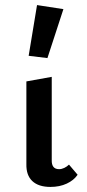

<svg xmlns="http://www.w3.org/2000/svg" viewBox="-20 -731 344 757"><path d="M84 -84V-410L184 -428V-100Q183 -64 213 -64Q223 -64 233.5 -69Q244 -74 252 -82L286 -42Q271 -20 243 -7Q215 6 179 6Q132 6 107.5 -17Q83 -40 84 -84ZM93 -511 126 -711 230 -695 167 -502Z"/></svg>

Font: Ysabeau Semibold
Style: Regular
Weight: 600
Designer: Christian Thalmann (Catharsis Fonts)
Version: Version 0.003